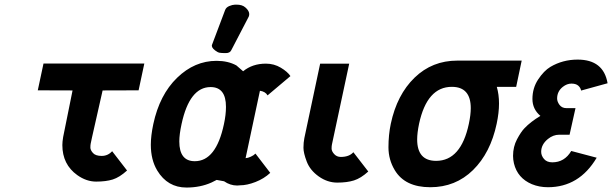

<svg xmlns="http://www.w3.org/2000/svg" viewBox="-20 -801 2665 836"><path d="M375 -176.3Q373.5 -169.4 373.5 -158.4Q373.5 -147.5 384.8 -134.8Q396 -122.1 422.9 -122.1Q449.7 -122.1 468.3 -142.6L533.2 -58.6Q500.5 -28.8 470.9 -19.5Q441.4 -10.3 398.7 -10.3Q356 -10.3 316.4 -38.6Q251.5 -85 251.5 -169.4Q251.5 -183.6 254.9 -204.1L295.9 -407.2L144.5 -407.7L169.4 -524.4H608.4L583.5 -407.7L426.8 -407.2L380.9 -204.1Z M986.8 -582Q981 -569.8 962.9 -569.8Q944.8 -569.8 936.3 -571.3Q927.7 -572.8 916.5 -581.5Q898.9 -595.2 903.3 -606.4L960.4 -757.8Q964.8 -769 978.3 -774.7Q991.7 -780.3 1003.4 -780.8H1009.8Q1034.7 -780.8 1047.9 -769Q1071.3 -749 1063 -728.5ZM770.5 -260.7Q760.7 -215.8 760.7 -185.1Q760.7 -99.1 828.1 -99.1Q920.9 -99.1 955.1 -260.7Q963.9 -300.8 963.9 -335.9Q963.9 -421.9 897 -421.9Q805.2 -421.9 770.5 -260.7ZM1244.6 -469.7 1145 -385.7Q1135.7 -402.3 1111.8 -405.8L1049.3 -112.3Q1059.1 -112.8 1072 -118.7Q1085 -124.5 1092.3 -132.3L1156.7 -48.3Q1129.4 -22.9 1092.3 -8.5Q1055.2 5.9 1024.9 5.9Q1017.1 6.8 1012.7 6.8Q982.4 6.8 955.6 -11.7L923.3 -17.6L900.9 -6.3Q852.1 15.6 792 15.6Q709.5 15.6 664.6 -58.6Q636.7 -105 636.7 -170.9Q636.7 -209.5 647.5 -260.7Q674.8 -388.2 751 -462.2Q827.1 -536.1 922.9 -536.1Q973.1 -536.1 1009.3 -516.1L1038.6 -490.7Q1079.1 -523.9 1137.7 -523.9Q1173.3 -523.9 1202.6 -506.3Q1231.9 -488.8 1244.6 -469.7Z M1374 -523.9H1500.5L1425.3 -171.9Q1423.8 -165.5 1423.8 -154.1Q1423.8 -142.6 1435.1 -130.1Q1446.3 -117.7 1463.9 -117.7Q1500.5 -117.7 1518.6 -138.2L1583.5 -54.2Q1551.3 -24.9 1521.2 -15.4Q1491.2 -5.9 1448.5 -5.9Q1405.8 -5.9 1367.9 -32.7Q1330.1 -59.6 1315.7 -97.2Q1301.3 -134.8 1301.3 -157.5Q1301.3 -180.2 1305.2 -199.7Z M1681.6 -262.2Q1708.5 -388.7 1785.2 -462.9Q1861.8 -537.1 1971.2 -537.1H2251.5L2227.5 -422.9H2143.1Q2152.8 -389.6 2152.8 -350.1Q2152.8 -310.5 2142.6 -262.2Q2115.7 -135.3 2039.6 -60.5Q1963.4 14.2 1853.5 14.2Q1743.7 14.2 1699.2 -59.6Q1671.4 -105.5 1671.4 -159.7Q1671.4 -213.9 1681.6 -262.2ZM1804.7 -262.2Q1796.4 -222.2 1796.4 -193.8Q1796.4 -100.6 1878.9 -100.6Q1987.3 -100.6 2021.5 -262.2Q2029.8 -301.3 2029.8 -330.1Q2029.8 -422.9 1947.3 -422.9Q1839.4 -422.9 1804.7 -262.2Z M2578.1 -114.3Q2502 14.2 2365.7 14.2Q2328.1 14.2 2295.9 1Q2233.4 -25.4 2217.8 -89.4Q2213.9 -106.4 2213.9 -122.1Q2213.9 -162.1 2231.2 -194.6Q2248.5 -227.1 2263.7 -242.7Q2290 -270.5 2333 -296.4Q2298.3 -325.7 2298.3 -370.1Q2298.3 -417.5 2323.2 -455.1Q2348.1 -492.7 2376.5 -509.8Q2430.2 -541.5 2495.1 -541.5Q2607.9 -541.5 2625.5 -438.5L2510.3 -406.7Q2507.8 -419.4 2497.6 -428.2Q2487.3 -437 2468 -437Q2448.7 -437 2430.7 -422.9Q2405.8 -403.3 2405.8 -372.1Q2405.8 -358.4 2416.3 -344.2Q2426.8 -330.1 2446.8 -330.1H2485.8L2460 -214.4H2414.6Q2388.7 -214.4 2365.7 -195.8Q2336.4 -171.9 2336.4 -140.1Q2336.4 -123 2348.9 -108.6Q2361.3 -94.2 2384.8 -94.2Q2438 -94.2 2467.3 -143.6Z"/></svg>

Font: Tuffy
Style: BoldItalic
Weight: 700
Italic angle: -12°
Designer: Thatcher Ulrich, Karoly Barta, Michael Everson
Version: Version 001.271